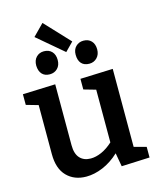

<svg xmlns="http://www.w3.org/2000/svg" viewBox="-130 -978 887 1080"><g transform="rotate(-15 313.5 -438.5)"><path d="M537 -82 608 -63V-1L444 6L430 -73Q385 -31 335 -10Q285 11 238 11Q168 11 125 -33Q82 -77 82 -161V-447L12 -467V-529L202 -536V-181Q202 -131 225 -106Q248 -81 288 -81Q318 -81 351 -95.5Q384 -110 417 -140V-447L347 -467V-529L537 -536ZM357 -744 309 -695 158 -823 222 -888ZM126 -665Q126 -696 143.5 -714Q161 -732 188 -732Q217 -732 234 -714Q251 -696 251 -665Q251 -634 233 -616Q215 -598 188 -598Q159 -598 143 -615.5Q127 -633 126 -665ZM356 -667Q356 -697 374 -714.5Q392 -732 418 -732Q447 -732 464 -714Q481 -696 481 -665Q481 -635 463 -616.5Q445 -598 418 -598Q388 -598 372 -616Q356 -634 356 -667Z"/></g></svg>

Font: Bitter Pro SemiBold
Style: Regular
Weight: 600
Designer: Sol Matas, and Bitter project Authors
Foundry: Sol Matas
Version: Version 1.010